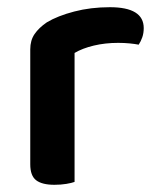

<svg xmlns="http://www.w3.org/2000/svg" viewBox="-20 -507 436 533"><path d="M187 -360V-2Q179 1 164 3.5Q149 6 131 6Q97 6 80.5 -6.5Q64 -19 64 -51V-370Q64 -395 76 -412.5Q88 -430 110 -445Q140 -463 186 -475Q232 -487 285 -487Q379 -487 379 -429Q379 -415 375 -403.5Q371 -392 365 -383Q355 -385 340 -386.5Q325 -388 308 -388Q272 -388 240.5 -380.5Q209 -373 187 -360Z"/></svg>

Font: Baloo Bhaijaan 2 SemiBold
Style: Regular
Weight: 600
Designer: Sanskriti Dholi, Noopur Datye and Ek Type
Foundry: Ek Type
Version: Version 1.700